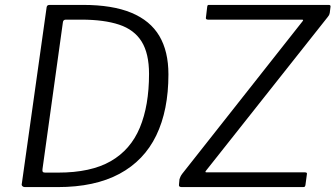

<svg xmlns="http://www.w3.org/2000/svg" viewBox="-20 -762 1366 782"><path d="M81 0Q75 0 71 -4Q67 -8 69 -15L170 -733Q171 -738 174 -740Q177 -742 183 -742H318Q438 -742 515 -710Q592 -678 629 -615.5Q666 -553 666 -459Q666 -313 616.5 -210.5Q567 -108 466.5 -54Q366 0 215 0H81ZM217 -59Q350 -59 431 -105.5Q512 -152 549.5 -242Q587 -332 587 -461Q587 -544 557 -592.5Q527 -641 465.5 -661.5Q404 -682 311 -682H248Q237 -682 236 -670L153 -73Q152 -65 154.5 -62Q157 -59 164 -59ZM720 0Q714 0 711 -2.5Q708 -5 709 -11L711 -32Q713 -38 715 -42.5Q717 -47 722 -54L1212 -675Q1215 -679 1214.5 -680.5Q1214 -682 1209 -682H827Q816 -682 819 -693L824 -735Q825 -740 826.5 -741Q828 -742 831 -742H1319Q1328 -742 1326 -733L1323 -709Q1322 -704 1320.5 -701Q1319 -698 1315 -693L820 -68Q813 -60 821 -60H1222Q1226 -60 1228.5 -58.5Q1231 -57 1230 -53L1224 -8Q1223 -4 1221.5 -2Q1220 0 1214 0H720Z"/></svg>

Font: Libre Franklin Light
Style: Italic
Weight: 300
Italic angle: -8°
Designer: Pablo Impallari, Rodrigo Fuenzalida, Nhung Nguyen
Foundry: Impallari Type
Version: Version 3.000